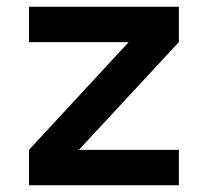

<svg xmlns="http://www.w3.org/2000/svg" viewBox="-20 -550 616 570"><path d="M66 0H511V-105H214L511 -425V-530H66V-425H362L66 -105Z"/></svg>

Font: Iosevka Sparkle
Style: Bold
Weight: 700
Designer: Belleve Invis
Foundry: Belleve Invis
Version: Version 4.5.0; ttfautohint (v1.8.3)